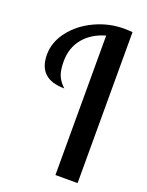

<svg xmlns="http://www.w3.org/2000/svg" viewBox="-142 -822 686 894"><g transform="rotate(20 201.5 -375.0)"><path d="M356.9 -748V0H247.1V-690.9Q179.2 -671.9 140.6 -625Q102.1 -578.1 102.1 -511.2Q102.1 -463.4 114 -438Q126 -412.6 147.9 -393.1Q18.1 -393.1 18.1 -514.2Q18.1 -576.2 60.3 -630.9Q102.5 -685.5 171.4 -717.8Q240.2 -750 314.9 -750Q330.6 -750 356.9 -748Z"/></g></svg>

Font: Lobster Two
Style: Regular
Weight: 400
Designer: Pablo Impallari
Foundry: Pablo Impallari. www.impallari.com
Version: Version 1.006